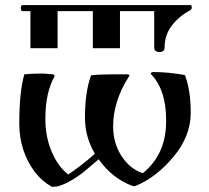

<svg xmlns="http://www.w3.org/2000/svg" viewBox="-20 -730 825 757"><path d="M354 -124Q315 -190 315 -266Q315 -368 339 -433Q368 -437 448 -437Q448 -437 483 -437Q486 -437 488.5 -435Q491 -433 490 -431Q426 -332 426 -232Q426 -166 459 -115Q492 -64 543 -47Q635 -122 635 -251V-256Q635 -376 576 -437Q573 -440 576 -443Q579 -446 583 -446Q644 -446 709 -434Q732 -375 732 -285Q732 -194 665 -113Q598 -32 515 3Q508 5 502 3Q422 -27 369 -102Q335 -73 310 -52Q247 -3 201 6H198H192H190Q188 7 187 7Q185 7 184 6Q147 -14 118 -51Q56 -134 56 -243Q56 -368 76 -437Q104 -440 147 -440Q156 -440 170 -438.5Q184 -437 189 -437Q191 -437 193.5 -434Q196 -431 195 -429Q159 -364 159 -265V-258Q159 -190 184 -131.5Q209 -73 249 -42Q308 -82 354 -124ZM731 -690Q688 -668 658.5 -630.5Q629 -593 629 -543Q629 -525 609 -525Q588 -525 588 -543V-686H453V-540H346V-686H207V-540H100V-686H70Q62 -686 62 -698Q62 -710 70 -710H731Q736 -710 736 -702Q736 -693 731 -690Z"/></svg>

Font: Ponomar Unicode TT
Style: Regular
Weight: 400
Designer: Vladislav V. Dorosh, Yuri A.W. Shardt, Nikita Simmons, Aleksandr Andreev
Foundry: Ponomar Project
Version: 1.1